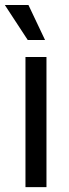

<svg xmlns="http://www.w3.org/2000/svg" viewBox="-33 -770 283 790"><path d="M71.8 0V-535.6H158.2V0ZM81.1 -605.5 -13.2 -749.5H84L152.3 -605.5Z"/></svg>

Font: Inter 20pt
Style: Regular
Weight: 400
Version: Version 4.001;git-66647c0bb